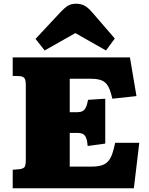

<svg xmlns="http://www.w3.org/2000/svg" viewBox="-20 -1007 799 1027"><path d="M48 0V-99L84 -102Q102 -104 110 -112Q118 -120 118 -154V-552Q118 -579 110.5 -589Q103 -599 82 -600L48 -601V-700H675L710 -493L581 -479Q574 -509 566 -529.5Q558 -550 545.5 -562.5Q533 -575 513 -580.5Q493 -586 463 -586H353V-407H395Q410 -407 420.5 -412Q431 -417 438.5 -431Q446 -445 451 -473L543 -479V-239L449 -226Q447 -253 441 -268.5Q435 -284 424 -290Q413 -296 393 -296H353V-116H472Q504 -116 525 -123Q546 -130 559 -145Q572 -160 580.5 -184.5Q589 -209 596 -243H725L696 0ZM219 -737 170 -799 300 -938Q326 -966 343.5 -976.5Q361 -987 388 -987Q411 -987 430.5 -977.5Q450 -968 474 -940L594 -801L547 -737L383 -830Z"/></svg>

Font: Literata Variable Black
Style: Regular
Weight: 900
Designer: Latin by Veronika Burian and Jose Scaglione. Greek by Irene Vlachou. Cyrillic by Vera Evstafieva.
Foundry: TypeTogether
Version: Version 3.021